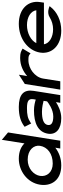

<svg xmlns="http://www.w3.org/2000/svg" viewBox="698 -1390 702 2139"><g transform="rotate(-90 1049.5 -320.0)"><path d="M62 -226C43 -108 105 11 277 11C359 11 424 -17 474 -55L465 0H552L644 -582L562 -651L522 -399C487 -435 433 -462 352 -462C214 -462 84 -367 62 -226ZM160 -226C171 -295 240 -363 341 -363C449 -363 506 -295 495 -226C482 -143 407 -84 297 -84C201 -84 148 -150 160 -226Z M630 -137C616 -46 683 11 804 11C879 11 947 -25 982 -48L974 0H1060L1107 -296C1125 -407 1068 -462 928 -462C826 -462 764 -439 715 -403L707 -397L744 -324L755 -332C802 -363 842 -371 914 -371C995 -371 1023 -353 1014 -298L1010 -273C986 -281 941 -293 890 -293C751 -293 648 -250 630 -137ZM727 -138C735 -189 796 -204 876 -204C927 -204 976 -191 996 -186L990 -147C976 -135 902 -78 822 -78C756 -78 721 -97 727 -138Z M1121 0H1214L1244 -190C1252 -241 1283 -281 1319 -309C1352 -334 1397 -355 1451 -355C1495 -355 1502 -350 1517 -338L1525 -331L1578 -420L1570 -424C1545 -437 1533 -447 1474 -447C1390 -447 1324 -413 1272 -369L1287 -461L1184 -395Z M1534 -226C1513 -95 1611 11 1779 11C1891 11 1988 -37 2043 -109L2051 -119L2041 -123C2040 -123 1980 -152 1925 -117C1887 -94 1842 -80 1794 -80C1705 -80 1636 -122 1626 -182H2090L2096 -224C2117 -356 2022 -462 1854 -462C1686 -462 1555 -357 1534 -226ZM1639 -267C1668 -327 1750 -371 1840 -371C1930 -371 1997 -328 2005 -267Z"/></g></svg>

Font: Charger Pro
Style: ExBdSuExtObl
Weight: 400
Designer: Jasper
Foundry: Cannot Into Space Fonts
Version: Version 1.09